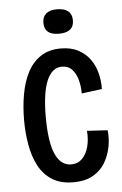

<svg xmlns="http://www.w3.org/2000/svg" viewBox="-52 -741 503 790"><g transform="rotate(-5 199.5 -345.5)"><path d="M219 12Q166 12 131 -10.5Q96 -33 76 -71.5Q56 -110 47.5 -159Q39 -208 39 -260Q39 -316 48 -366.5Q57 -417 77 -456Q97 -495 131 -518Q165 -541 215 -541Q257 -541 287 -525Q317 -509 335.5 -483Q354 -457 362 -424.5Q370 -392 369 -360L285 -349Q285 -380 277.5 -406.5Q270 -433 254.5 -449.5Q239 -466 213 -466Q192 -466 176 -452.5Q160 -439 149.5 -413Q139 -387 134 -349.5Q129 -312 129 -265Q129 -201 138 -155.5Q147 -110 167 -86Q187 -62 217 -62Q244 -62 262 -80Q280 -98 288 -128Q296 -158 293 -194L378 -189Q382 -156 375.5 -121.5Q369 -87 351.5 -56.5Q334 -26 301.5 -7Q269 12 219 12ZM213 -602Q183 -602 168 -614.5Q153 -627 153 -652Q153 -677 168.5 -690Q184 -703 213 -703Q244 -703 259.5 -690Q275 -677 275 -652Q275 -627 259.5 -614.5Q244 -602 213 -602Z"/></g></svg>

Font: Bricolage Grotesque Condensed
Style: Regular
Weight: 400
Width: 3
Designer: Mathieu Triay
Foundry: Atelier Triay
Version: Version 1.000;gftools[0.9.30]